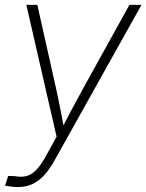

<svg xmlns="http://www.w3.org/2000/svg" viewBox="-35 -549 591 775"><path d="M-14.6 200.2 -2 161.1 25.9 162.1Q51.3 167 72 161.6Q92.8 156.2 111.1 137.2Q129.4 118.2 148.9 83.5L193.4 2.9L71.3 -529.3H115.7L193.4 -182.6Q202.1 -143.1 209.7 -103.5Q217.3 -64 224.6 -24.4H211.4Q231.9 -64 252.7 -103.5Q273.4 -143.1 295.4 -182.6L487.3 -529.3H536.1L185.1 98.6Q164.1 136.2 141.8 159.9Q119.6 183.6 94 194.8Q68.4 206.1 37.1 206.1Q22.5 206.1 10.5 204.3Q-1.5 202.6 -14.6 200.2Z"/></svg>

Font: Inter 24pt ExtraLight
Style: Italic
Weight: 250
Italic angle: -9.3988°
Version: Version 4.001;git-66647c0bb